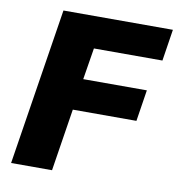

<svg xmlns="http://www.w3.org/2000/svg" viewBox="-80 -777 788 850"><g transform="rotate(10 314.5 -352.5)"><path d="M26 0 137 -705H629L607 -563H299L276 -421H562L540 -280H254L210 0Z"/></g></svg>

Font: Nunito Sans Black
Style: Italic
Weight: 900
Italic angle: -9°
Designer: Vernon Adams
Foundry: Vernon Adams
Version: Version 3.006; ttfautohint (v1.8.3)